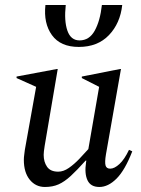

<svg xmlns="http://www.w3.org/2000/svg" viewBox="-20 -735 562 765"><path d="M159 10Q122 10 98.5 -19Q75 -48 75 -98Q75 -108 76.5 -118Q78 -128 79 -138L124 -389L46 -424V-430L206 -460H210L158 -154Q154 -129 154 -118Q154 -90 167.5 -70.5Q181 -51 212 -51Q233 -51 254.5 -66Q276 -81 296 -102Q316 -123 332 -141L375 -389L306 -424V-430L458 -460H462L402 -119Q397 -89 400.5 -76Q404 -63 419 -63Q436 -63 456 -81.5Q476 -100 494 -138L507 -132Q478 -57 444.5 -23.5Q411 10 376 10Q341 10 328.5 -17Q316 -44 323 -89L324 -95H321Q287 -57 262 -34Q237 -11 213.5 -0.5Q190 10 159 10ZM161 -715H242Q235 -652 248.5 -613Q262 -574 297 -574Q336 -574 357.5 -613Q379 -652 386 -715H467Q459 -642 414 -595Q369 -548 294 -548Q221 -548 187 -595Q153 -642 161 -715Z"/></svg>

Font: Spectral
Style: Italic
Weight: 400
Italic angle: -10°
Designer: Jean-Baptiste Levee
Foundry: Production Type
Version: Version 2.001